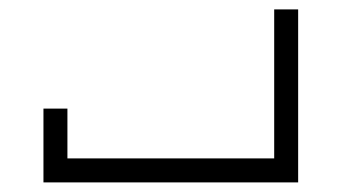

<svg xmlns="http://www.w3.org/2000/svg" viewBox="-20 -379 710 399"><path d="M549.8 -359.4Q566.4 -359.4 599.6 -359.4Q599.6 -239.3 599.6 0Q583 0 549.8 0Q389.6 0 70.3 0Q70.3 -2 70.3 -5.9Q70.3 -54.7 70.3 -153.3Q86.9 -153.3 120.1 -153.3Q120.1 -118.2 120.1 -49.8Q263.7 -49.8 549.8 -49.8Q549.8 -127 549.8 -205.1Q549.8 -282.2 549.8 -359.4Z"/></svg>

Font: Tsing
Style: Bold
Weight: 400
Designer: iepn
Foundry: Jiangxue academy
Version: Version 1.0